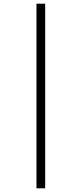

<svg xmlns="http://www.w3.org/2000/svg" viewBox="-20 -852 440 1037"><path d="M177 -832V165H224V-832Z"/></svg>

Font: Noto Sans Gurmukhi UI ExtraCondensed Light
Style: Regular
Weight: 300
Width: 2
Designer: Jelle Bosma - Monotype Design Team
Foundry: Monotype Imaging Inc.
Version: Version 2.004